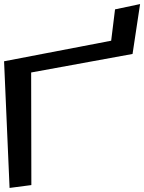

<svg xmlns="http://www.w3.org/2000/svg" viewBox="-75 -889 708 943"><path d="M576 -624 613 -869 490 -843 471 -689 -55 -588 -28 34 79 20 78 -533Z"/></svg>

Font: Gamestation Warped
Style: Regular
Weight: 400
Designer: Jonas Hecksher
Foundry: Jonas Hecksher, Playtypeª, e-types AS
Version: Version 1.003